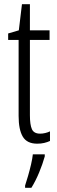

<svg xmlns="http://www.w3.org/2000/svg" viewBox="-20 -677 274 918"><path d="M172 -38Q184 -38 196.5 -41Q209 -44 219 -49V-3Q206 3 191 6.5Q176 10 158 10Q109 10 89 -23.5Q69 -57 69 -123V-486H19V-517L70 -532L85 -657H123V-532H217V-486H123V-126Q123 -81 132.5 -59.5Q142 -38 172 -38ZM194 71Q184 107 167 148Q150 189 130 221H100V210Q106 192 114 164.5Q122 137 128.5 109Q135 81 137 61H194Z"/></svg>

Font: Noto Sans Myanmar ExtraCondensed Light
Style: Regular
Weight: 300
Width: 2
Designer: Monotype Design Team
Foundry: Monotype Imaging Inc.
Version: Version 2.107; ttfautohint (v1.8.4.7-5d5b)